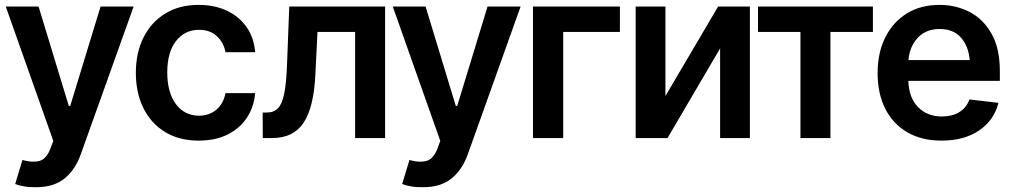

<svg xmlns="http://www.w3.org/2000/svg" viewBox="-20 -573 4192 797"><path d="M127.4 204.1Q101.1 204.6 78.6 200.4Q56.2 196.3 43 190.9L73.2 90.8L79.6 92.8Q118.7 103 146.2 94.2Q173.8 85.4 190.4 41L201.2 11.7L3.9 -545.9H140.1L265.6 -133.3H271.5L397.5 -545.9H534.7L315.9 65.9Q293 131.3 247.8 168Q202.6 204.6 127.4 204.1Z M805.2 10.7Q723.6 10.7 665 -25.1Q606.4 -61 575.2 -124.5Q543.9 -188 543.9 -270.5Q543.9 -354 575.7 -417.5Q607.4 -481 666 -516.8Q724.6 -552.7 804.2 -552.7Q871.1 -552.7 922.4 -528.3Q973.6 -503.9 1004.2 -459.7Q1034.7 -415.5 1039.1 -356.4H916Q908.7 -396 880.6 -422.6Q852.5 -449.2 806.2 -449.2Q746.6 -449.2 710.4 -402.3Q674.3 -355.5 674.3 -272.5Q674.3 -189 710.2 -140.9Q746.1 -92.8 806.2 -92.8Q848.6 -92.8 878.2 -117.7Q907.7 -142.6 916 -186.5H1039.1Q1034.2 -128.4 1004.6 -84Q975.1 -39.6 924.3 -14.4Q873.5 10.7 805.2 10.7Z M1070.8 0 1070.3 -106H1088.4Q1116.7 -106 1133.8 -123.5Q1150.9 -141.1 1159.7 -184.1Q1168.5 -227.1 1171.4 -303.7L1180.7 -545.9H1578.6V0H1454.1V-440.4H1297.9L1289.1 -263.7Q1282.7 -127.9 1240.5 -64Q1198.2 0 1110.4 0Z M1733.9 204.1Q1707.5 204.6 1685.1 200.4Q1662.6 196.3 1649.4 190.9L1679.7 90.8L1686 92.8Q1725.1 103 1752.7 94.2Q1780.3 85.4 1796.9 41L1807.6 11.7L1610.4 -545.9H1746.6L1872.1 -133.3H1877.9L2003.9 -545.9H2141.1L1922.4 65.9Q1899.4 131.3 1854.2 168Q1809.1 204.6 1733.9 204.1Z M2553.2 -545.9V-440.4H2317.9V0H2192.4V-545.9Z M2742.2 -174.3 2960.9 -545.9H3092.8V0H2969.2V-372.1L2751 0H2618.7V-545.9H2742.2Z M3126.5 -440.4V-545.9H3603.5V-440.4H3427.2V0H3302.7V-440.4Z M3888.2 10.7Q3806.2 10.7 3746.6 -23.7Q3687 -58.1 3655 -121.1Q3623 -184.1 3623 -269.5Q3623 -354 3654.8 -417.7Q3686.5 -481.4 3744.1 -517.1Q3801.8 -552.7 3879.9 -552.7Q3947.3 -552.7 4004.2 -523.7Q4061 -494.6 4095.7 -433.6Q4130.4 -372.6 4130.4 -277.3V-237.3H3750.5Q3752.9 -167 3791 -128.2Q3829.1 -89.4 3890.1 -89.4Q3931.6 -89.4 3961.4 -107.2Q3991.2 -125 4004.4 -160.2L4124.5 -146Q4107.4 -75.2 4045.4 -32.2Q3983.4 10.7 3888.2 10.7ZM3880.9 -452.6Q3822.8 -452.6 3789.1 -415.5Q3755.4 -378.4 3751 -323.7H4005.4Q4000 -382.3 3968.5 -417.5Q3937 -452.6 3880.9 -452.6Z"/></svg>

Font: Inter Tight SemiBold
Style: Regular
Weight: 600
Designer: Rasmus Andersson
Foundry: rsms
Version: Version 3.004; ttfautohint (v1.8.4.7-5d5b)